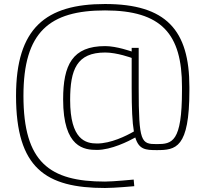

<svg xmlns="http://www.w3.org/2000/svg" viewBox="-20 -739 1025 958"><path d="M925 -305C925 -589 809 -719 504 -719C208 -719 60 -599 60 -261C60 100 208 199 504 199C552 199 650 190 650 190L647 157C647 157 544 167 504 167C227 167 97 71 97 -261C97 -580 227 -687 504 -687C786 -687 888 -570 888 -306V-288C888 -29 839 -20 762 -20C685 -20 672 -28 672 -300V-500H637V-482C637 -482 562 -509 505 -509C341 -509 295 -415 295 -243C295 0 402 9 464 9C535 9 621 -34 655 -53C673 7 706 10 762 10C857 10 925 1 925 -288ZM464 -23C408 -23 330 -41 330 -240C330 -392 363 -477 505 -477C564 -477 637 -450 637 -450V-300C637 -197 640 -129 648 -83C610 -61 533 -23 464 -23Z"/></svg>

Font: TitilliumText22L
Style: 1 wt
Weight: 100
Designer: Campivisivi
Foundry: Campivisivi
Version: 1.000